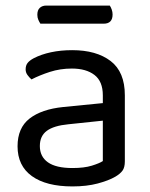

<svg xmlns="http://www.w3.org/2000/svg" viewBox="-20 -655 539 689"><path d="M240 -52Q282 -52 309.5 -60.5Q337 -69 349 -77V-222L225 -209Q173 -204 148 -185.5Q123 -167 123 -131Q123 -93 152 -72.5Q181 -52 240 -52ZM239 -475Q326 -475 377 -436Q428 -397 428 -313V-76Q428 -54 419.5 -42.5Q411 -31 394 -21Q370 -7 330.5 3.5Q291 14 240 14Q146 14 94.5 -23Q43 -60 43 -130Q43 -196 86 -229.5Q129 -263 207 -271L349 -285V-313Q349 -363 319 -386Q289 -409 238 -409Q196 -409 159 -397Q122 -385 93 -370Q85 -377 78.5 -386Q72 -395 72 -406Q72 -420 79 -429Q86 -438 101 -446Q128 -460 163 -467.5Q198 -475 239 -475ZM125 -570Q121 -576 117.5 -584Q114 -592 114 -602Q114 -619 123 -627Q132 -635 146 -635H374Q378 -629 381 -620.5Q384 -612 384 -603Q384 -570 352 -570Z"/></svg>

Font: Baloo Da 2
Style: Regular
Weight: 400
Designer: Noopur Datye, Sulekha Rajkumar and Ek Type
Foundry: Ek Type
Version: Version 1.640;hotconv 1.0.111;makeotfexe 2.5.65597; ttfautoh